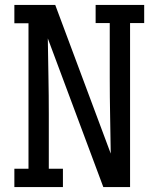

<svg xmlns="http://www.w3.org/2000/svg" viewBox="-20 -755 640 775"><path d="M38 0V-74H95V-661H38V-735H203L427 -135Q426 -211 424.5 -287.5Q423 -364 423 -441V-662H366V-735H562V-662H505V0H397L173 -600Q174 -524 175.5 -447.5Q177 -371 177 -294V-74H234V0Z"/></svg>

Font: Iosevka Plex Etoile
Style: Regular
Weight: 400
Designer: Belleve Invis
Foundry: Belleve Invis
Version: Version 25.1.1; ttfautohint (v1.8.4)